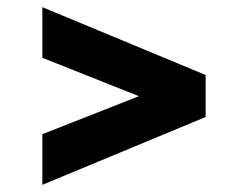

<svg xmlns="http://www.w3.org/2000/svg" viewBox="-20 -617 690 535"><path d="M98 -102V-243L367 -349L98 -456V-597L553 -408V-291Z"/></svg>

Font: REM Medium
Style: Bold
Weight: 700
Version: Version 1.005;gftools[0.9.28]